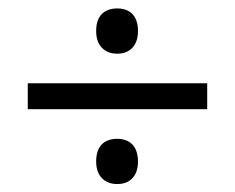

<svg xmlns="http://www.w3.org/2000/svg" viewBox="-20 -561 571 466"><path d="M47.4 -295.9V-358.9H482.9V-295.9ZM213.4 -168.9Q213.4 -196.3 226.8 -210.2Q240.2 -224.1 264.6 -224.1Q288.6 -224.1 301.8 -209.7Q314.9 -195.3 314.9 -168.9Q314.9 -143.1 301.5 -128.7Q288.1 -114.3 264.6 -114.3Q241.2 -114.3 227.3 -128.7Q213.4 -143.1 213.4 -168.9ZM213.4 -485.8Q213.4 -512.7 226.8 -526.6Q240.2 -540.5 264.6 -540.5Q288.6 -540.5 301.8 -526.4Q314.9 -512.2 314.9 -485.8Q314.9 -460 301.5 -445.3Q288.1 -430.7 264.6 -430.7Q241.2 -430.7 227.3 -445.1Q213.4 -459.5 213.4 -485.8Z"/></svg>

Font: Bpm'online Open Sans
Style: Regular
Weight: 400
Foundry: Ascender Corporation
Version: Version 1.10